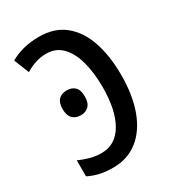

<svg xmlns="http://www.w3.org/2000/svg" viewBox="-178 -825 847 936"><g transform="rotate(-30 245.5 -357.0)"><path d="M183 10Q141 10 108 2.5Q75 -5 46 -20V-110Q75 -97 105.5 -88.5Q136 -80 170 -80Q248 -80 291 -153.5Q334 -227 334 -357Q334 -435 317.5 -498Q301 -561 266 -598Q231 -635 176 -635Q144 -635 114 -625Q84 -615 59 -599L25 -684Q95 -724 187 -724Q274 -724 330.5 -678Q387 -632 414.5 -550.5Q442 -469 442 -362Q442 -248 411 -164.5Q380 -81 322 -35.5Q264 10 183 10ZM111 -360Q111 -396 127.5 -413Q144 -430 174 -430Q202 -430 219 -413.5Q236 -397 236 -360Q236 -324 218.5 -307Q201 -290 174 -290Q145 -290 128 -307.5Q111 -325 111 -360Z"/></g></svg>

Font: Avrile Sans Condensed Medium
Style: Regular
Weight: 500
Width: 3
Designer: Monotype Design Team
Foundry: Monotype Imaging Inc.
Version: Version 2.001;September 10, 2019;FontCreator 11.5.0.2425 64-